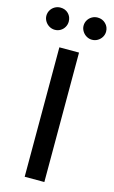

<svg xmlns="http://www.w3.org/2000/svg" viewBox="-174 -962 600 1013"><g transform="rotate(15 126.0 -455.5)"><path d="M179.7 0H72.3V-707H179.7ZM-37.1 -850.6Q-37.1 -867.2 -28.8 -881.1Q-20.5 -895 -6.3 -903.1Q7.8 -911.1 24.4 -911.1Q50.8 -911.1 67.9 -893.8Q85 -876.5 85 -850.6Q85 -834.5 77.1 -820.6Q69.3 -806.6 55.4 -798.3Q41.5 -790 24.4 -790Q8.3 -790 -5.9 -798.3Q-20 -806.6 -28.6 -820.8Q-37.1 -835 -37.1 -850.6ZM166 -850.6Q166 -867.2 174.3 -881.1Q182.6 -895 196.8 -903.1Q210.9 -911.1 227.5 -911.1Q253.4 -911.1 271.2 -893.6Q289.1 -876 289.1 -850.6Q289.1 -834.5 280.8 -820.6Q272.5 -806.6 258.3 -798.3Q244.1 -790 227.5 -790Q211.4 -790 197.3 -798.3Q183.1 -806.6 174.6 -820.8Q166 -835 166 -850.6Z"/></g></svg>

Font: Pretendard JP Medium
Style: Regular
Weight: 500
Designer: Base glyphs from Inter by Rasmus Andersson; Hangeul glyphs from Noto Sans CJK(Source Han Sans) by Jang Soo-young and Kan
Foundry: Kil Hyung-jin
Version: Version 1.309